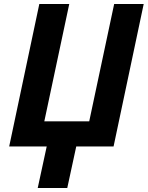

<svg xmlns="http://www.w3.org/2000/svg" viewBox="-20 -734 740 962"><path d="M169 208 214 0H26L177 -714H327L202 -126H427L552 -714H700L549 0H362L317 208Z"/></svg>

Font: Noto IKEA Latin
Style: Bold Italic
Weight: 700
Italic angle: -12°
Designer: Monotype Design Team
Foundry: Monotype Imaging Inc.
Version: Version 1.0